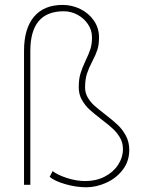

<svg xmlns="http://www.w3.org/2000/svg" viewBox="-20 -770 618 800"><path d="M80.1 0V-558.1Q80.1 -650.9 121.6 -700.2Q163.1 -749.5 240.7 -749.5Q279.8 -749.5 314.7 -732.4Q349.6 -715.3 371.1 -684.3Q392.6 -653.3 392.6 -613.8Q392.6 -583.5 385.7 -562.5Q378.9 -541.5 364.7 -514.6Q350.1 -486.8 342.3 -463.1Q334.5 -439.5 334.5 -404.8Q334.5 -382.8 345.5 -364Q356.4 -345.2 372.8 -330.3Q389.2 -315.4 417.5 -293.9Q450.2 -268.6 470.5 -249.5Q490.7 -230.5 504.6 -204.3Q518.6 -178.2 518.6 -145Q518.6 -98.1 491.5 -62.7Q464.4 -27.3 422.6 -8.5Q380.9 10.3 339.4 10.3Q296.9 10.3 252 -2.7Q207 -15.6 187 -33.2L199.2 -57.1Q219.7 -41 259 -28.3Q298.3 -15.6 335.4 -15.6Q380.4 -15.6 416 -33.9Q451.7 -52.2 471.9 -83Q492.2 -113.8 492.2 -149.4Q492.2 -175.3 480 -196.3Q467.8 -217.3 450.2 -233.6Q432.6 -250 402.3 -272.9Q371.1 -296.9 352.5 -314Q334 -331.1 321 -354.2Q308.1 -377.4 308.1 -405.8Q308.1 -440.4 315.4 -464.1Q322.8 -487.8 336.9 -518.1Q350.1 -544.9 356.7 -565.7Q363.3 -586.4 363.3 -614.7Q363.3 -644.5 346.4 -669.4Q329.6 -694.3 302.5 -708.7Q275.4 -723.1 245.6 -723.1Q106.4 -723.1 106.4 -558.1V0Z"/></svg>

Font: Heebo Thin
Style: Regular
Weight: 250
Designer: Oded Ezer
Foundry: Meir Sadan
Version: Version 2.001; ttfautohint (v1.5.14-ce02) -l 8 -r 50 -G 200 